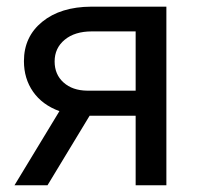

<svg xmlns="http://www.w3.org/2000/svg" viewBox="-20 -548 589 568"><path d="M141.6 -366.2Q141.6 -327.6 168 -304Q194.3 -280.3 237.8 -279.8H381.3V-455.1H251.5Q201.2 -455.1 171.4 -430.4Q141.6 -405.8 141.6 -366.2ZM472.2 -528.3V0H381.3V-205.6H245.1L120.6 0H22.9L155.8 -219.2Q105 -237.8 77.9 -276.6Q50.8 -315.4 50.8 -367.2Q50.8 -439.5 105 -483.6Q159.2 -527.8 250 -528.3Z"/></svg>

Font: MAUL
Style: Regular
Weight: 400
Designer: MAUL
Version: Version 1.0; 2020; ttfautohint (v1.8.3)